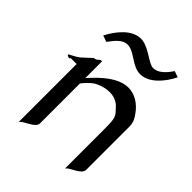

<svg xmlns="http://www.w3.org/2000/svg" viewBox="-183 -704 817 817"><g transform="rotate(45 226.0 -295.0)"><path d="M415 -597.2 387.2 -606.9C368.2 -578.1 343.3 -550.8 313 -550.8C284.2 -550.8 236.3 -603 188 -603C136.2 -603 92.3 -551.8 64.9 -499L93.3 -488.8C116.2 -520 137.2 -544.9 166 -544.9C208 -544.9 243.2 -493.2 292 -493.2C344.2 -493.2 389.2 -544.9 415 -597.2ZM136.2 -418C129.9 -418 125 -413.1 120.1 -408.2C113.8 -402.8 104 -402.8 104 -402.8C104 -402.8 83 -381.8 62 -363.8C43 -348.1 16.1 -339.8 16.1 -335C16.1 -332 26.9 -328.1 30.8 -328.1C34.2 -328.1 35.2 -333 35.2 -333H70.8V16.1C82 -2.9 139.2 -16.1 139.2 -43.9V-284.2C148.9 -297.9 168.9 -317.9 182.1 -327.1C195.8 -335.9 225.1 -348.1 254.9 -348.1C277.8 -348.1 300.8 -340.8 317.9 -321.8C348.1 -290 350.1 -290 350.1 -212.9V17.1C359.9 -2 418 -13.2 418 -43.9V-304.2C418 -333 403.8 -350.1 397 -359.9C372.1 -396 335.9 -418 297.9 -418C272.9 -418 232.9 -409.2 176.8 -356C167 -346.2 151.9 -331.1 139.2 -316.9V-396C139.2 -418 140.1 -418 136.2 -418Z"/></g></svg>

Font: Pierce
Style: Roman
Weight: 500
Version: Version 0.2.0